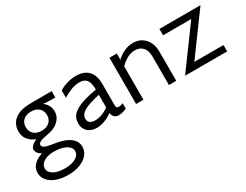

<svg xmlns="http://www.w3.org/2000/svg" viewBox="-73 -968 2176 1698"><g transform="rotate(-30 1015.0 -119.0)"><path d="M236 1Q174 1 134.5 26Q95 51 95 89Q95 130 137 154.5Q179 179 250 179Q323 179 364 154.5Q405 130 405 89Q405 52 360 26.5Q315 1 236 1ZM349 -309Q349 -354 319.5 -380.5Q290 -407 239 -407Q190 -407 161 -380.5Q132 -354 132 -309Q132 -265 161 -238.5Q190 -212 239 -212Q290 -212 319.5 -238.5Q349 -265 349 -309ZM490 -472V-407H450Q400 -407 367 -412Q394 -394 409 -365.5Q424 -337 424 -304Q424 -265 403 -234.5Q382 -204 349 -185Q323 -171 297.5 -164.5Q272 -158 225 -149Q165 -137 165 -108Q165 -75 245 -64Q299 -56 336 -47Q373 -38 402 -23Q480 18 480 89Q480 132 451.5 167.5Q423 203 370.5 223.5Q318 244 250 244Q180 244 128 224.5Q76 205 48 170.5Q20 136 20 94Q20 44 55 10Q90 -24 141 -38Q92 -65 92 -104Q92 -140 160 -172Q119 -186 88 -220Q57 -254 57 -311Q57 -360 83 -397Q109 -434 160 -454Q188 -465 224.5 -468.5Q261 -472 320 -472Z M836 -50Q801 -23 758.5 -6.5Q716 10 675 10Q620 10 585 -21.5Q550 -53 550 -106Q550 -164 590.5 -201Q631 -238 720 -263Q776 -279 835 -288V-294Q835 -359 812 -388Q789 -417 740 -417Q698 -417 653.5 -400Q609 -383 570 -357V-432Q596 -451 645 -466.5Q694 -482 740 -482Q823 -482 866.5 -437Q910 -392 910 -303V-85Q910 -68 915.5 -61.5Q921 -55 935 -55Q956 -55 980 -65V-10Q966 -3 942.5 3.5Q919 10 900 10Q844 10 836 -50ZM695 -55Q730 -55 766 -68.5Q802 -82 835 -107V-235Q797 -228 736 -209Q677 -189 651 -166Q625 -143 625 -111Q625 -84 643.5 -69.5Q662 -55 695 -55Z M1155 -472V-409Q1189 -441 1232.5 -461.5Q1276 -482 1324 -482Q1398 -482 1444 -431.5Q1490 -381 1490 -293V0H1415V-293Q1415 -352 1386 -384.5Q1357 -417 1304 -417Q1266 -417 1227.5 -396.5Q1189 -376 1155 -341V0H1080V-472Z M1878 -407H1590V-472H2010L1712 -65H2010V0H1580Z"/></g></svg>

Font: Madhuban Light
Style: Regular
Weight: 300
Designer: jaikishan Patel
Foundry: MagicType
Version: Version 1.000